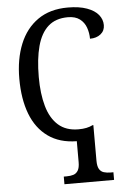

<svg xmlns="http://www.w3.org/2000/svg" viewBox="-63 -769 696 1052"><g transform="rotate(-5 285.5 -242.5)"><path d="M248 239V197H264Q285 197 301 192Q317 187 326.5 171.5Q336 156 336 125V10Q242 9 178.5 -36.5Q115 -82 83.5 -164Q52 -246 52 -358Q52 -466 85.5 -548.5Q119 -631 185.5 -677.5Q252 -724 350 -724Q413 -724 455.5 -708.5Q498 -693 518.5 -667.5Q539 -642 539 -611Q539 -580 516 -561.5Q493 -543 457 -543Q457 -575 446.5 -604.5Q436 -634 411.5 -652.5Q387 -671 346 -671Q279 -671 238 -634.5Q197 -598 178 -528Q159 -458 159 -358Q159 -266 178.5 -197.5Q198 -129 240.5 -91.5Q283 -54 351 -54Q376 -54 395 -58Q414 -62 430 -70H434V125Q434 156 443 171.5Q452 187 468.5 192Q485 197 505 197H521V239Z"/></g></svg>

Font: Noto Serif SemiCondensed
Style: Regular
Weight: 400
Width: 4
Designer: Monotype Design Team
Foundry: Monotype Imaging Inc.
Version: Version 2.013